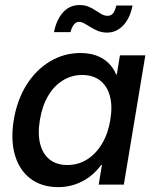

<svg xmlns="http://www.w3.org/2000/svg" viewBox="-20 -746 625 776"><path d="M215.3 10.3Q148.4 10.3 103.5 -23.7Q58.6 -57.6 40.5 -118.7Q22.5 -179.7 35.6 -261.2Q49.3 -342.8 87.6 -403.6Q126 -464.4 182.4 -498Q238.8 -531.7 305.2 -531.7Q342.3 -531.7 371.1 -520.8Q399.9 -509.8 419.4 -490.2Q439 -470.7 449.7 -444.8H452.1L464.8 -522.5H567.4L480.5 0H378.9L392.1 -79.6H389.2Q369.1 -52.2 342.8 -32.2Q316.4 -12.2 284.4 -1Q252.4 10.3 215.3 10.3ZM252 -79.1Q296.4 -79.1 332.3 -101.8Q368.2 -124.5 392.6 -165.5Q417 -206.5 425.8 -261.2Q435.1 -316.4 424.3 -357.2Q413.6 -397.9 385 -420.4Q356.4 -442.9 312 -442.9Q269.5 -442.9 234.1 -421.1Q198.7 -399.4 174.8 -359.1Q150.9 -318.8 141.1 -261.2Q131.8 -204.1 142.6 -163.3Q153.3 -122.6 181.4 -100.8Q209.5 -79.1 252 -79.1ZM413.1 -614.3Q393.1 -614.3 376.7 -620.8Q360.4 -627.4 346.7 -636Q333 -644.5 321.3 -651.1Q309.6 -657.7 299.8 -657.7Q286.1 -657.7 277.3 -645Q268.6 -632.3 265.1 -616.2H198.2Q208 -666 234.6 -695.8Q261.2 -725.6 301.8 -725.6Q322.3 -725.6 337.9 -719Q353.5 -712.4 366.2 -703.9Q378.9 -695.3 390.6 -688.7Q402.3 -682.1 414.6 -682.1Q428.7 -682.1 436.8 -692.1Q444.8 -702.1 450.2 -723.6H515.6Q505.9 -672.9 478.3 -643.6Q450.7 -614.3 413.1 -614.3Z"/></svg>

Font: Inter 28pt Medium
Style: Italic
Weight: 500
Italic angle: -9.3988°
Designer: Rasmus Andersson
Foundry: rsms
Version: Version 4.001;git-66647c0bb